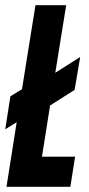

<svg xmlns="http://www.w3.org/2000/svg" viewBox="-21 -720 344 740"><path d="M4 0 43.3 -249.1 -0.7 -221.7 19 -348.8 63.7 -376.2 115.7 -700H234.1L192.1 -439.6L288.1 -500.4L266.6 -373.6L172 -313.5L140.8 -116.3H268.5L250.1 0Z"/></svg>

Font: Georama ExtraCondensed Thin
Style: Italic
Weight: 100
Width: 2
Italic angle: -9°
Designer: Jean-Baptiste Levee
Foundry: Production Type
Version: Version 1.001